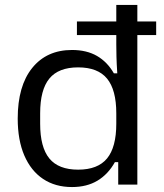

<svg xmlns="http://www.w3.org/2000/svg" viewBox="-20 -746 661 776"><path d="M271.1 10Q203.2 10 154.1 -22.8Q105 -55.6 78.3 -117.6Q51.6 -179.6 51.6 -266.9Q51.6 -398.8 110.2 -471.4Q168.8 -544 271.1 -544Q330.2 -544 372 -519.9Q413.8 -495.8 440.3 -449.5H454Q451.3 -489.9 450.7 -516.8Q450 -543.7 450 -566.6V-726H535.1V0H457.8V-90.7H444.4Q417 -41.7 373.9 -15.8Q330.8 10 271.1 10ZM295.8 -60.3Q375.2 -60.3 412.6 -105.6Q450 -150.9 450 -246.1V-287.9Q450 -383.1 412.6 -428.4Q375.2 -473.7 295.8 -473.7Q216.5 -473.7 179.4 -428.4Q142.3 -383.1 142.3 -287.9V-246.1Q142.3 -150.9 179.4 -105.6Q216.5 -60.3 295.8 -60.3ZM290.9 -604.4V-659.2H611.2V-604.4Z"/></svg>

Font: Mozilla Text ExtraLight
Style: Regular
Weight: 200
Designer: Studio DRAMA
Foundry: Studio DRAMA
Version: Version 1.000